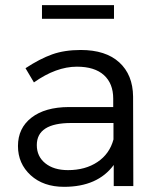

<svg xmlns="http://www.w3.org/2000/svg" viewBox="-20 -723 617 746"><path d="M422.9 -703.1V-649.9H143.1V-703.1ZM498 0H421.9V-82Q359.4 2.9 229 2.9Q148.4 2.9 99.1 -42.2Q49.8 -87.4 49.8 -155.8Q49.8 -225.1 102.3 -265.9Q154.8 -306.6 247.1 -307.1H419.9V-339.8Q419.9 -398.4 383.8 -431.2Q347.7 -463.9 278.8 -463.9Q198.2 -463.9 111.8 -402.8L79.1 -458Q134.8 -494.6 182.6 -511.7Q230.5 -528.8 293.9 -528.8Q390.6 -528.8 443.4 -480.7Q496.1 -432.6 497.1 -348.1ZM244.1 -62Q311.5 -62 358.6 -93.5Q405.8 -125 420.9 -181.2V-245.1H256.8Q123 -245.1 123 -159.2Q123 -115.2 156 -88.6Q189 -62 244.1 -62Z"/></svg>

Font: Montserrat-Arabic Light
Style: Regular
Weight: 300
Designer: Mohamed Gaber
Foundry: Kief Type Foundry
Version: Version 5.008;PS 005.008;hotconv 1.0.88;makeotf.lib2.5.64775